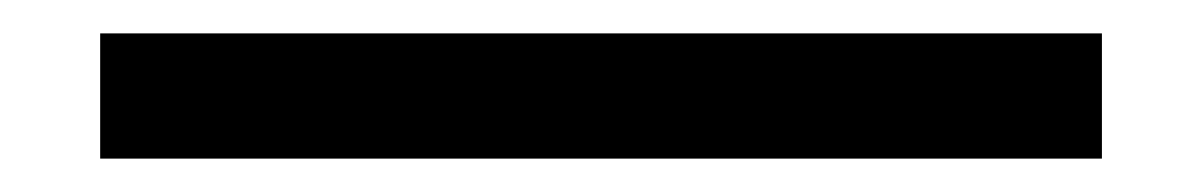

<svg xmlns="http://www.w3.org/2000/svg" viewBox="-20 24 720 115"><path d="M40 44H640V119H40Z"/></svg>

Font: Farro Light
Style: Regular
Weight: 300
Designer: Aceler Chua
Foundry: Grayscale Limited
Version: Version 1.101